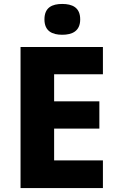

<svg xmlns="http://www.w3.org/2000/svg" viewBox="-20 -952 595 972"><path d="M295 -932C245 -932 205 -915 205 -854C205 -794 245 -776 295 -776C345 -776 386 -794 386 -854C386 -915 345 -932 295 -932ZM501 0V-140H254V-301H483V-439H254V-576H501V-714H84V0Z"/></svg>

Font: Noto Sans Gurmukhi ExtraBold
Style: Regular
Weight: 800
Designer: Jelle Bosma - Monotype Design Team
Foundry: Monotype Imaging Inc.
Version: Version 2.004